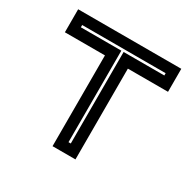

<svg xmlns="http://www.w3.org/2000/svg" viewBox="-154 -861 1032 1023"><g transform="rotate(30 362.0 -350.0)"><path d="M291.5 0V-558.5H45V-700H679.5V-558.5H432.5V0ZM354.5 -61H368.5V-624H619V-638H105.5V-624H354.5Z"/></g></svg>

Font: Tourney Expanded Regular
Style: Bold
Weight: 700
Width: 7
Designer: Tyler Finck
Foundry: Etcetera Type Co
Version: Version 1.010; ttfautohint (v1.8.3)